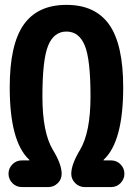

<svg xmlns="http://www.w3.org/2000/svg" viewBox="-20 -760 540 780"><path d="M430.7 -108.4Q454.1 -108.4 469.7 -92.3Q485.4 -76.2 485.4 -54.2Q485.4 -32.2 469.7 -16.1Q454.1 0 430.7 0H324.2Q301.8 0 285.6 -16.1Q269.5 -32.2 269.5 -53.7Q269.5 -91.8 304.7 -150.4Q347.7 -221.7 347.7 -368.2Q347.7 -519.5 324.2 -575.7Q300.8 -631.8 250 -631.8Q199.2 -631.8 175.8 -575.2Q152.3 -518.6 152.3 -368.2Q152.3 -220.7 195.3 -150.4Q230.5 -92.8 230.5 -53.7Q230.5 -31.2 214.4 -15.6Q198.2 0 175.8 0H69.3Q45.9 0 30.3 -16.1Q14.6 -32.2 14.6 -54.2Q14.6 -76.2 30.3 -92.3Q45.9 -108.4 69.3 -108.4H98.6Q99.6 -108.4 99.6 -109.4Q99.6 -110.4 98.6 -111.3Q19.5 -184.6 19.5 -405.3Q19.5 -579.1 76.2 -659.7Q132.8 -740.2 250 -740.2Q367.2 -740.2 423.8 -659.7Q480.5 -579.1 480.5 -405.3Q480.5 -184.6 401.4 -111.3Q400.4 -110.4 400.4 -109.4Q400.4 -108.4 401.4 -108.4Z"/></svg>

Font: Rounded Mgen+ 1mn bold
Style: Bold
Weight: 700
Designer: [Source Han Sans]
Ryoko NISHIZUKA  (kana & ideographs); Paul D. Hunt (Latin, Greek & Cyrillic); Wenlong ZHANG  (bopomofo
Version: Version 1.059.20150602